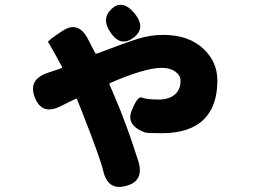

<svg xmlns="http://www.w3.org/2000/svg" viewBox="-20 -687 1040 787"><path d="M497 75Q422 96 403 13Q390 -42 313 -237L296 -279Q294 -284 290 -282L229 -252Q152 -213 123 -287Q94 -360 174 -388L231 -407Q236 -409 234 -413L227 -426Q208 -462 187 -498Q181 -509 177 -514Q173 -519 237 -561Q302 -603 341 -526L369 -472Q372 -465 379 -468Q497 -513 547 -528.5Q597 -544 649 -544Q756 -544 817 -484Q871 -431 871 -357Q871 -253 816 -198Q758 -141 643 -141Q583 -141 574 -144Q495 -174 520 -234Q544 -295 562 -287Q580 -279 631 -279Q672 -279 696 -299Q720 -319 720 -356Q720 -378 698.5 -393.5Q677 -409 643 -409Q575 -409 432 -347Q427 -345 429 -340L448 -296Q502 -170 547 -26Q572 55 497 75ZM528 -533Q476 -493 435 -551Q393 -609 437 -650Q481 -692 531 -633Q580 -573 528 -533Z"/></svg>

Font: Resource Han Rounded KR Heavy
Style: Regular
Weight: 900
Designer: Cyano Hao (round all glyphs); Ryoko NISHIZUKA 西塚涼子 (kana, bopomofo & ideographs); Paul D. Hunt (Latin, Greek & Cyrillic)
Foundry: Cyano Hao
Version: 0.990